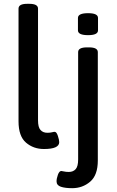

<svg xmlns="http://www.w3.org/2000/svg" viewBox="-20 -773 613 1005"><path d="M77 -138V-728Q77 -753 122 -753H133Q179 -753 179 -728V-143Q179 -107 192 -92.5Q205 -78 228 -78Q242 -78 251.5 -80.5Q261 -83 266 -83Q276 -83 283 -61.5Q290 -40 290 -29Q290 7 210 7Q155 7 116 -26.5Q77 -60 77 -138ZM276 176Q276 162 283 142Q290 122 301 122Q305 122 315 124.5Q325 127 340 127Q363 127 376 112.5Q389 98 389 62V-500Q389 -525 435 -525H446Q492 -525 492 -500V67Q492 144 452 178Q412 212 358 212Q321 212 298.5 204.5Q276 197 276 176ZM388 -614V-679Q388 -704 441 -704Q493 -704 493 -679V-614Q493 -589 441 -589Q388 -589 388 -614Z"/></svg>

Font: Asap-Medium
Style: Regular
Weight: 500
Designer: Pablo Cosgaya
Foundry: Omnibus-Type
Version: Version 2.000; ttfautohint (v1.8)